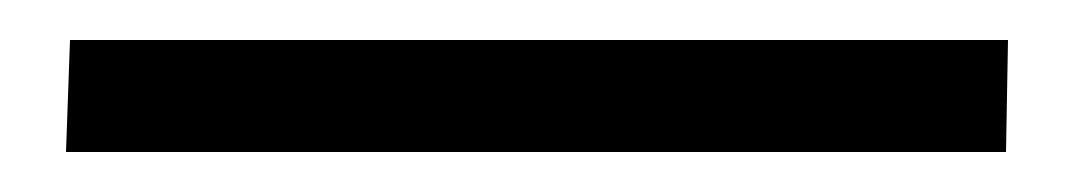

<svg xmlns="http://www.w3.org/2000/svg" viewBox="-20 23 538 96"><path d="M13 99 15 43H484L483 99Z"/></svg>

Font: Literata 18pt Light
Style: Italic
Weight: 300
Italic angle: -2°
Designer: Latin by Veronika Burian and Jose Scaglione. Greek by Irene Vlachou. Cyrillic by Vera Evstafieva
Foundry: TypeTogether
Version: Version 3.103;gftools[0.9.29]